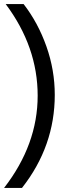

<svg xmlns="http://www.w3.org/2000/svg" viewBox="-30 -727 360 943"><path d="M86 -707Q157 -615 198 -499Q239 -383 239 -261Q239 -9 78 196H-10Q155 -17 155 -257Q155 -497 -2 -707Z"/></svg>

Font: Hind
Style: Regular
Weight: 400
Designer: Manushi Parikh, Satya Rajpurohit
Foundry: Indian Type Foundry
Version: Version 2.000;PS 1.0;hotconv 1.0.79;makeotf.lib2.5.61930